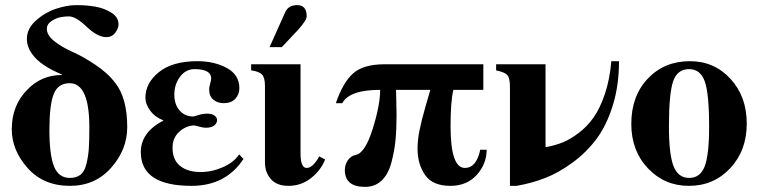

<svg xmlns="http://www.w3.org/2000/svg" viewBox="-20 -712 2961 750"><path d="M222 -419V-421Q138 -456 107 -499Q85 -528 85 -560Q85 -600 120 -631.5Q155 -663 198 -677.5Q241 -692 279 -692Q318 -692 352.5 -686Q387 -680 415 -662.5Q443 -645 443 -617Q443 -602 430.5 -584.5Q418 -567 395 -567Q361 -567 318.5 -607.5Q276 -648 249 -648Q234 -648 217 -645Q200 -642 181.5 -630Q163 -618 163 -599Q163 -574 193 -550.5Q223 -527 263 -509.5Q303 -492 352.5 -459Q402 -426 431 -387Q477 -328 477 -215Q477 -128 414.5 -57Q352 14 253 14Q150 14 88 -55.5Q26 -125 26 -207Q26 -300 86 -361Q141 -419 222 -419ZM252 -387Q207 -387 190 -345Q173 -303 173 -204Q173 -107 191 -62Q209 -17 253 -17Q279 -17 295 -30Q311 -43 318 -73Q325 -103 327 -132.5Q329 -162 329 -215Q329 -387 252 -387Z M914 -109 931 -91Q862 14 728 14Q530 14 530 -118Q530 -195 618 -241V-242Q586 -254 567 -279.5Q548 -305 548 -330Q548 -388 601 -430.5Q654 -473 751 -473Q817 -473 866 -446.5Q915 -420 915 -367Q915 -343 899 -326Q883 -309 854 -309Q830 -309 813.5 -322.5Q797 -336 797 -363Q797 -371 801 -385.5Q805 -400 805 -405Q805 -442 740 -442Q706 -442 683.5 -412.5Q661 -383 661 -342Q661 -304 681.5 -280.5Q702 -257 735 -257Q738 -257 755 -262.5Q772 -268 789 -268Q808 -268 818 -260.5Q828 -253 828 -243Q828 -231 817 -222Q806 -213 784 -213Q771 -213 740 -222Q708 -222 681 -198Q654 -174 654 -135Q654 -87 684 -63.5Q714 -40 763 -40Q808 -40 851 -59Q894 -78 914 -109Z M1033 -528 1094 -664Q1106 -692 1141 -692Q1178 -692 1178 -648Q1178 -633 1144 -595L1081 -528ZM1227 -101 1250 -89Q1233 -46 1194.5 -16Q1156 14 1107 14Q1061 14 1038 -12.5Q1015 -39 1015 -77V-376Q1015 -409 1003.5 -421Q992 -433 961 -437V-461H1154V-112Q1154 -56 1178 -56Q1202 -56 1227 -101Z M1868 -361H1751Q1740 -317 1740 -219Q1740 -56 1796 -56Q1841 -56 1856 -127H1881Q1881 -72 1842.5 -29Q1804 14 1739 14Q1670 14 1640.5 -28.5Q1611 -71 1611 -131Q1611 -164 1618.5 -202Q1626 -240 1642.5 -297.5Q1659 -355 1661 -361H1527Q1527 -353 1528 -320Q1529 -287 1529 -262Q1529 -207 1525 -165Q1521 -123 1509 -77.5Q1497 -32 1471 -7Q1445 18 1406 18Q1327 18 1327 -48Q1327 -68 1338.5 -85.5Q1350 -103 1370 -107Q1406 -114 1435.5 -207.5Q1465 -301 1465 -361Q1345 -361 1317 -309H1292Q1319 -389 1359 -425Q1399 -461 1483 -461H1868Z M2368 -473H2398Q2398 -378 2373.5 -299.5Q2349 -221 2309.5 -168.5Q2270 -116 2216 -76.5Q2162 -37 2109 -16.5Q2056 4 1998 14H1972V-372Q1972 -407 1962 -418.5Q1952 -430 1918 -437V-461H2111V-138H2116Q2149 -144 2178.5 -156Q2208 -168 2241 -193Q2274 -218 2299 -253.5Q2324 -289 2343 -345.5Q2362 -402 2368 -473Z M2675 -473Q2770 -473 2833.5 -404Q2897 -335 2897 -229Q2897 -124 2832.5 -55Q2768 14 2671 14Q2576 14 2511 -54.5Q2446 -123 2446 -228Q2446 -337 2510.5 -405Q2575 -473 2675 -473ZM2672 -442Q2626 -442 2609.5 -394.5Q2593 -347 2593 -218Q2593 -109 2611 -63Q2629 -17 2672 -17Q2715 -17 2732.5 -61.5Q2750 -106 2750 -218Q2750 -346 2733 -394Q2716 -442 2672 -442Z"/></svg>

Font: STIX
Style: Bold
Weight: 700
Designer: MicroPress Inc., with final additions and corrections provided by Coen Hoffman, Elsevier (retired)
Version: Version 1.1.1